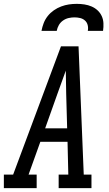

<svg xmlns="http://www.w3.org/2000/svg" viewBox="-46 -975 566 995"><path d="M-26 0V-70H22L270 -735H361L388 -70H428V0H258V-70H308L304 -240H163L102 -70H144V0ZM302 -310 297 -490Q297 -520 296 -549.5Q295 -579 295 -609Q284 -579 273.5 -549.5Q263 -520 252 -490L188 -310ZM169 -815Q173 -836 180.5 -855.5Q188 -875 201.5 -892Q215 -909 233 -921.5Q251 -934 271 -941.5Q291 -949 311 -952Q331 -955 352 -955Q372 -955 391.5 -952Q411 -949 428.5 -941.5Q446 -934 459.5 -921.5Q473 -909 481 -892Q489 -875 490 -855Q491 -835 488 -815H409Q412 -830 408.5 -844.5Q405 -859 394.5 -868.5Q384 -878 369.5 -881.5Q355 -885 340 -885Q325 -885 309.5 -881.5Q294 -878 280.5 -868.5Q267 -859 259 -845Q251 -831 248 -815Z"/></svg>

Font: Iosevka Slab
Style: Italic
Weight: 400
Italic angle: -9°
Monospace: yes
Designer: Belleve Invis
Foundry: Belleve Invis
Version: Version 11.1.0; ttfautohint (v1.8.3)